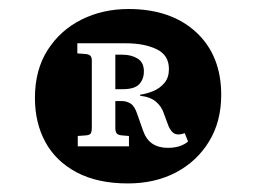

<svg xmlns="http://www.w3.org/2000/svg" viewBox="-20 -797 583 437"><path d="M271 -379.5Q202 -379.5 154.5 -404.7Q107 -430 83.2 -473.8Q59.5 -517.5 59.5 -574Q59.5 -638 88.5 -683.3Q117.5 -728.5 165.7 -752.5Q214 -776.5 272.5 -776.5Q369 -776.5 426.3 -723.8Q483.5 -671 483.5 -581Q483.5 -520.5 456 -475.3Q428.5 -430 380.8 -404.7Q333 -379.5 271 -379.5ZM362 -460.5Q377.5 -460.5 389.3 -464.5Q401 -468.5 408 -475L400.5 -494Q397.5 -493 393.8 -492Q390 -491 385.5 -491Q377.5 -491 372 -496.8Q366.5 -502.5 363 -511.5L353 -538.5Q348 -554.5 335 -565.5Q322 -576.5 299 -579V-581.5Q314 -583.5 329 -589.8Q344 -596 354.3 -608.3Q364.5 -620.5 364.5 -640Q364.5 -671.5 336.5 -685Q308.5 -698.5 266 -698.5H156V-675.5L175.5 -674Q183.5 -673 186.2 -669.5Q189 -666 189 -658.5V-505.5Q189 -499 187.2 -494.5Q185.5 -490 177 -489L157 -487.5V-464H273.5V-487.5L256 -489Q247.5 -490 245 -494.3Q242.5 -498.5 242.5 -505.5V-567H257.5Q268 -567 277.2 -561.3Q286.5 -555.5 292.5 -537L305.5 -500Q312.5 -479.5 326.8 -470Q341 -460.5 362 -460.5ZM242.5 -594V-672.5H259Q279 -672.5 293.2 -663.7Q307.5 -655 307.5 -634.5Q307.5 -617 297 -605.5Q286.5 -594 259 -594Z"/></svg>

Font: Literata Variable Black
Style: Regular
Weight: 900
Designer: Latin by Veronika Burian and Jose Scaglione. Greek by Irene Vlachou. Cyrillic by Vera Evstafieva.
Foundry: TypeTogether
Version: Version 3.021